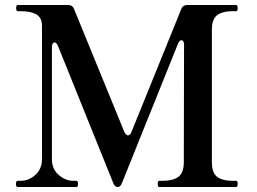

<svg xmlns="http://www.w3.org/2000/svg" viewBox="-20 -753 1033 773"><path d="M52 0Q44 0 44 -13Q44 -25 52 -25H63Q96 -25 122.5 -49Q149 -73 149 -112V-648Q149 -682 126.5 -695Q104 -708 63 -708H52Q45 -708 45 -720Q45 -733 52 -733H253Q272 -733 278 -717L481 -221Q488 -208 495 -208Q499 -208 503 -211.5Q507 -215 509 -221L710 -717Q716 -733 735 -733H930Q937 -733 937 -720Q937 -708 930 -708H917Q876 -708 854.5 -692Q833 -676 833 -634V-100Q833 -57 854.5 -41Q876 -25 917 -25H930Q937 -25 937 -13Q937 0 930 0H621Q615 0 615 -13Q615 -25 621 -25H636Q676 -25 698 -41Q720 -57 720 -100L721 -574Q721 -582 718 -586.5Q715 -591 710 -591Q703 -591 697 -578L471 -16Q465 0 454 0Q442 0 436 -16L213 -569Q207 -582 200 -582Q195 -582 192 -577Q189 -572 189 -564V-112Q189 -72 216.5 -48.5Q244 -25 275 -25H288Q294 -25 294 -13Q294 0 288 0Z"/></svg>

Font: Shippori Mincho B1 SemiBold
Style: Regular
Weight: 600
Designer: FONTDASU
Foundry: FONTDASU / Google Inc. / but / Adobe
Version: Version 3.110; ttfautohint (v1.8.3)